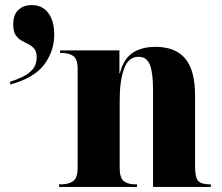

<svg xmlns="http://www.w3.org/2000/svg" viewBox="-20 -734 871 754"><path d="M212 0V-10H219Q249 -10 267 -22.5Q285 -35 285 -77V-463Q285 -502 268 -514Q251 -526 222 -526H216V-536H449V-446H451Q464 -501 499.5 -525.5Q535 -550 591 -550Q668 -550 707 -504.5Q746 -459 746 -358V-80Q746 -36 759 -23Q772 -10 804 -10H808V0H581V-380Q581 -449 568.5 -480Q556 -511 524 -511Q484 -511 467 -463.5Q450 -416 450 -341V-75Q450 -35 466.5 -22.5Q483 -10 512 -10H518V0ZM20 -413Q45 -421 69 -432.5Q93 -444 108.5 -462Q124 -480 124 -509Q124 -531 115 -542Q106 -553 92 -560Q78 -567 64 -575Q50 -583 41 -597Q32 -611 32 -638Q32 -677 52.5 -695.5Q73 -714 104 -714Q147 -714 170 -682.5Q193 -651 193 -598Q193 -534 154 -481Q115 -428 20 -402Z"/></svg>

Font: Noto Serif Display SemiCondensed ExtraBold
Style: Regular
Weight: 800
Width: 4
Designer: Monotype Design Team
Foundry: Monotype Imaging Inc.
Version: Version 2.009